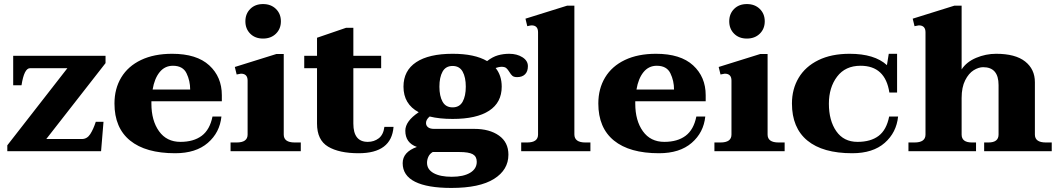

<svg xmlns="http://www.w3.org/2000/svg" viewBox="-20 -745 5215 946"><path d="M16 -29 312 -409H128Q99 -409 86 -325H45V-470H500V-434L208 -60H383Q409 -60 424.5 -84Q440 -108 452 -145H490L478 0H16Z M726 -246V-234Q726 -151 763.5 -98.5Q801 -46 869 -46Q934 -46 974 -76Q1014 -106 1027 -171H1071Q1063 -92 1004 -41Q945 10 843 10Q698 10 621 -52.5Q544 -115 544 -235Q544 -308 577.5 -363.5Q611 -419 675 -449.5Q739 -480 828 -480Q949 -480 1011 -423Q1073 -366 1073 -276V-246ZM732 -304H917Q917 -347 899 -384Q881 -421 832 -421Q792 -421 766.5 -389.5Q741 -358 732 -304Z M1189 -640Q1189 -677 1213 -701Q1237 -725 1276 -725Q1315 -725 1339.5 -701Q1364 -677 1364 -640Q1364 -603 1339.5 -579Q1315 -555 1276 -555Q1237 -555 1213 -579Q1189 -603 1189 -640ZM1116 -43H1146Q1200 -43 1200 -82V-348Q1200 -382 1167 -382Q1165 -382 1146 -378L1137 -415L1342 -479H1378V-82Q1378 -43 1432 -43H1462V0H1116Z M1919 -120Q1909 10 1747 10Q1651 10 1596.5 -22.5Q1542 -55 1542 -136V-409H1479V-470H1542V-559L1685 -608H1721V-470H1858V-409H1721V-136Q1721 -46 1792 -46Q1823 -46 1846 -63.5Q1869 -81 1874 -120Z M2581 -419Q2581 -393 2567 -379Q2553 -365 2528 -365Q2512 -365 2504.5 -371.5Q2497 -378 2490 -390Q2482 -403 2474.5 -409.5Q2467 -416 2450 -416Q2440 -416 2422 -410Q2452 -373 2452 -318Q2452 -240 2390 -199.5Q2328 -159 2210 -159Q2145 -159 2097 -171Q2079 -156 2079 -139Q2079 -126 2089 -118Q2099 -110 2119 -110H2317Q2392 -110 2438.5 -77Q2485 -44 2485 17Q2485 92 2414 136.5Q2343 181 2204 181Q2086 181 2025 150.5Q1964 120 1964 59Q1964 4 2034 -21Q1977 -41 1977 -101Q1977 -148 2043 -192Q1968 -232 1968 -318Q1968 -397 2030.5 -438.5Q2093 -480 2210 -480Q2319 -480 2380 -444Q2407 -465 2433.5 -472.5Q2460 -480 2489 -480Q2527 -480 2554 -463Q2581 -446 2581 -419ZM2275 -318Q2275 -364 2259.5 -392Q2244 -420 2210 -420Q2176 -420 2160.5 -392Q2145 -364 2145 -318Q2145 -272 2160.5 -244Q2176 -216 2210 -216Q2244 -216 2259.5 -244Q2275 -272 2275 -318ZM2084 57Q2084 90 2116.5 108Q2149 126 2206 126Q2263 126 2296 106.5Q2329 87 2329 52Q2329 26 2309.5 15Q2290 4 2242 4H2112Q2097 13 2090.5 27.5Q2084 42 2084 57Z M2548 -43H2577Q2631 -43 2631 -82V-586Q2631 -620 2599 -620Q2595 -620 2578 -616L2569 -653L2774 -717H2810V-83Q2810 -43 2864 -43H2889V0H2548Z M3110 -246V-234Q3110 -151 3147.5 -98.5Q3185 -46 3253 -46Q3318 -46 3358 -76Q3398 -106 3411 -171H3455Q3447 -92 3388 -41Q3329 10 3227 10Q3082 10 3005 -52.5Q2928 -115 2928 -235Q2928 -308 2961.5 -363.5Q2995 -419 3059 -449.5Q3123 -480 3212 -480Q3333 -480 3395 -423Q3457 -366 3457 -276V-246ZM3116 -304H3301Q3301 -347 3283 -384Q3265 -421 3216 -421Q3176 -421 3150.5 -389.5Q3125 -358 3116 -304Z M3573 -640Q3573 -677 3597 -701Q3621 -725 3660 -725Q3699 -725 3723.5 -701Q3748 -677 3748 -640Q3748 -603 3723.5 -579Q3699 -555 3660 -555Q3621 -555 3597 -579Q3573 -603 3573 -640ZM3500 -43H3530Q3584 -43 3584 -82V-348Q3584 -382 3551 -382Q3549 -382 3530 -378L3521 -415L3726 -479H3762V-82Q3762 -43 3816 -43H3846V0H3500Z M3882 -235Q3882 -306 3915 -361.5Q3948 -417 4012 -448.5Q4076 -480 4166 -480Q4289 -480 4350 -424L4359 -480H4400V-289H4362Q4342 -421 4220 -421Q4145 -421 4104.5 -367.5Q4064 -314 4064 -234Q4064 -151 4100.5 -98.5Q4137 -46 4205 -46Q4270 -46 4309 -75.5Q4348 -105 4361 -171H4405Q4397 -92 4339 -41Q4281 10 4179 10Q4034 10 3958 -52.5Q3882 -115 3882 -235Z M5162 -43V0H4829V-43H4850Q4900 -43 4900 -82V-326Q4900 -414 4824 -414Q4802 -414 4777.5 -399Q4753 -384 4735.5 -349.5Q4718 -315 4718 -262V-82Q4718 -43 4769 -43H4789V0H4456V-43H4486Q4540 -43 4540 -82V-586Q4540 -620 4507 -620Q4505 -620 4486 -616L4477 -653L4682 -717H4718V-403Q4742 -440 4789.5 -460Q4837 -480 4888 -480Q4983 -480 5031 -442Q5079 -404 5079 -340V-82Q5079 -43 5133 -43Z"/></svg>

Font: Taviraj
Style: Bold
Weight: 700
Designer: Katatrad Team
Foundry: CadsonDemak
Version: Version 1.001